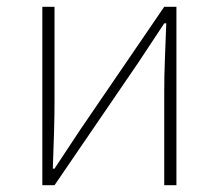

<svg xmlns="http://www.w3.org/2000/svg" viewBox="-20 -547 646 567"><path d="M141 -527V-249Q141 -205 139.5 -154Q138 -103 136 -49H141Q158 -74 179 -106.5Q200 -139 217 -164L465 -527H501V0H465V-277Q465 -322 467 -373Q469 -424 471 -478H465L389 -363L141 0H105V-527Z"/></svg>

Font: Kinto Sans Thin
Style: Regular
Weight: 100
Designer: Authors: Ryoko NISHIZUKA  (kana & ideographs); Paul D. Hunt (Latin, Greek & Cyrillic); Wenlong ZHANG  (bopomofo); Sandol
Foundry: Adobe Systems Incorporated, ookami Inc.
Version: Version 0.001